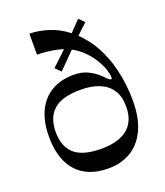

<svg xmlns="http://www.w3.org/2000/svg" viewBox="-139 -840 815 947"><g transform="rotate(-20 268.5 -366.0)"><path d="M269 13Q195 13 145 -16Q95 -45 69.5 -100Q44 -155 44 -234Q44 -312 70 -367Q96 -422 145 -451Q194 -480 262 -480Q303 -480 332 -466.5Q361 -453 381 -436Q401 -419 410 -408Q417 -401 421 -398.5Q425 -396 429 -396Q434 -396 434 -404Q434 -420 425.5 -446Q417 -472 399.5 -501Q382 -530 355.5 -556.5Q329 -583 293 -602Q264 -616 232.5 -623Q201 -630 173 -632.5Q145 -635 127 -635V-745Q176 -745 228.5 -727.5Q281 -710 321 -678Q358 -650 393 -605Q428 -560 452 -497Q465 -466 474.5 -426.5Q484 -387 489 -345Q494 -303 494 -262Q494 -168 464.5 -107Q435 -46 384.5 -16.5Q334 13 269 13ZM269 -90Q328 -90 369.5 -107.5Q411 -125 432 -159.5Q453 -194 453 -244Q453 -296 431.5 -330Q410 -364 369 -381.5Q328 -399 269 -399Q171 -399 127 -359.5Q83 -320 83 -244Q83 -168 127 -129Q171 -90 269 -90ZM213 -515 185 -543Q210 -566 234.5 -589Q259 -612 283 -636Q307 -659 331 -683Q355 -707 378 -732L406 -704Q381 -682 357 -658.5Q333 -635 308 -611Q284 -586 260 -562.5Q236 -539 213 -515Z"/></g></svg>

Font: Ojuju SemiBold
Style: Regular
Weight: 600
Designer: Chisaokwu Joboson, Mirko Velimirovic
Foundry: Udi Foundry
Version: Version 1.000